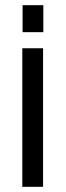

<svg xmlns="http://www.w3.org/2000/svg" viewBox="-20 -720 254 740"><path d="M66 0V-534H146V0ZM147 -700V-596H67V-700Z"/></svg>

Font: Homenaje
Style: Regular
Weight: 400
Version: Version 1.002